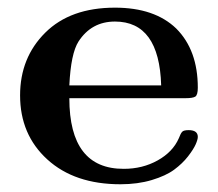

<svg xmlns="http://www.w3.org/2000/svg" viewBox="-20 -473 567 499"><path d="M32.2 -225.1Q32.2 -323.2 97.7 -388.2Q163.1 -453.1 278.8 -453.1Q381.8 -453.1 438 -398.9Q494.1 -342.8 494.1 -245.1Q494.1 -226.1 487.5 -221.9Q481 -217.8 461.9 -217.8H160.2Q160.2 -33.7 301.8 -34.2Q350.6 -34.2 389.9 -56.2Q429.2 -78.1 444.8 -113.8Q449.7 -127 453.9 -130.9Q458 -134.8 470.2 -134.8Q494.1 -134.8 494.1 -117.2Q494.1 -110.4 488.5 -97.7Q482.9 -85 468.5 -66.4Q454.1 -47.9 432.6 -32Q411.1 -16.1 374.5 -5.1Q337.9 5.9 293 5.9Q173.8 5.9 103 -58.6Q32.2 -123 32.2 -225.1ZM160.2 -251H398.9Q394 -417 278.8 -417Q217.8 -417 184.1 -365.2Q164.1 -334 160.2 -251Z"/></svg>

Font: CMU Serif
Style: Bold
Weight: 700
Version: Version 0.7.0